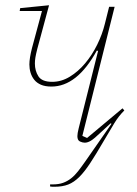

<svg xmlns="http://www.w3.org/2000/svg" viewBox="-20 -532 522 732"><path d="M294 -14 312 -6 447 -119 454 -111Q432 -89 416 -62.5Q400 -36 377 3Q345 58 323.5 90.5Q302 123 283 142Q262 163 240 171.5Q218 180 188 180Q184 180 180 180Q176 180 171 179V171H182Q204 171 220.5 165Q237 159 251 148Q265 137 277.5 121Q290 105 304 85L405 -60L402 -62L365 -28Q339 -3 326.5 4.5Q314 12 303 12Q295 12 285 7.5Q275 3 275 -13Q275 -23 280 -43L354 -338L349 -339Q274 -202 176 -202Q152 -202 136 -209Q120 -216 110.5 -228Q101 -240 96.5 -255Q92 -270 92 -286Q92 -310 102 -349L140 -490H55L57 -501L167 -512L122 -345Q117 -325 115 -313Q113 -301 113 -290Q113 -262 126.5 -241Q140 -220 179 -220Q214 -220 246 -239.5Q278 -259 304.5 -290.5Q331 -322 350.5 -361.5Q370 -401 380 -442L396 -506H417Z"/></svg>

Font: IBM Plex Serif Thin
Style: Italic
Weight: 100
Italic angle: -14°
Designer: Mike Abbink, Paul van der Laan, Pieter van Rosmalen
Foundry: Bold Monday
Version: Version 3.001